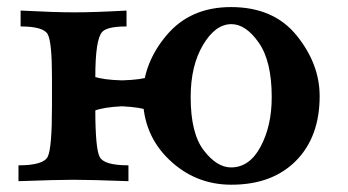

<svg xmlns="http://www.w3.org/2000/svg" viewBox="-20 -502 964 532"><path d="M335.9 0Q231.9 -3.9 183.6 -3.9Q137.2 -3.9 31.2 0V-43.9Q100.6 -43.9 112.3 -67.9Q124 -91.8 124 -206.1V-288.1Q124 -385.3 112.3 -407Q100.6 -428.7 37.1 -428.7V-472.7Q130.9 -467.8 186.5 -467.8Q241.2 -467.8 330.6 -472.7V-428.7Q276.9 -428.7 263.2 -413.6Q244.1 -393.1 244.1 -288.6V-199.2Q244.1 -89.8 256.3 -66.9Q268.6 -43.9 335.9 -43.9ZM621.1 9.8Q521 9.8 448.5 -59.8Q376 -129.4 376 -234.4Q376 -326.7 441.7 -404.5Q507.3 -482.4 620.1 -482.4Q738.3 -482.4 802 -403.6Q865.7 -324.7 865.7 -235.8Q865.7 -122.6 800 -56.4Q734.4 9.8 621.1 9.8ZM620.1 -38.1Q671.4 -38.1 702.1 -95.7Q732.9 -153.3 732.9 -232.9Q732.9 -332.5 697 -383.8Q661.1 -435.1 621.1 -435.1Q576.7 -435.1 542.5 -377.4Q508.3 -319.8 508.3 -232.9Q508.3 -132.3 544.7 -85.2Q581.1 -38.1 620.1 -38.1ZM420.4 -133.8Q420.4 -185.5 394.8 -195.3Q369.1 -205.1 317.9 -207.5Q267.6 -205.1 241.9 -195.3Q216.3 -185.5 216.3 -133.8L174.3 -134.8Q178.7 -206.5 178.7 -235.4Q178.7 -273.9 170.9 -336.4L212.4 -339.4Q213.9 -299.8 239 -290.3Q264.2 -280.8 317.9 -279.3Q372.6 -280.8 397.7 -290.3Q422.9 -299.8 424.3 -339.4L465.8 -336.4Q458 -273.9 458 -235.4Q458 -206.5 462.4 -134.8Z"/></svg>

Font: Kelvinch
Style: Bold
Weight: 700
Designer: Paul James Miller
Foundry: High-Logic / Made with FontCreator
Version: Version 3.501;March 28, 2021;FontCreator 13.0.0.2683 64-bit